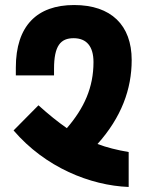

<svg xmlns="http://www.w3.org/2000/svg" viewBox="-20 -744 588 764"><path d="M492 0V-139C446 -147 405 -157 368 -171C463 -277 504 -389 504 -505C504 -644 422 -724 275 -724C127 -724 43 -641 43 -475V-444H195V-470C195 -562 221 -592 273 -592C324 -592 352 -560 352 -497C352 -396 315 -314 246 -234C210 -259 173 -289 133 -325L34 -225C160 -78 339 -6 492 0Z"/></svg>

Font: Noto Sans Armenian ExtraCondensed ExtraBold
Style: Regular
Weight: 800
Width: 2
Designer: Monotype Design Team
Foundry: Monotype Imaging Inc.
Version: Version 2.008